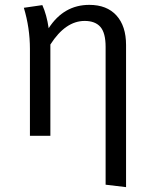

<svg xmlns="http://www.w3.org/2000/svg" viewBox="-20 -558 627 789"><path d="M347 -538Q419 -538 458.5 -494.5Q498 -451 498 -373V211L414 201V-365Q414 -423 392.5 -447.5Q371 -472 328 -472Q249 -472 187 -375V0H103V-357Q103 -443 78 -526L154 -537Q172 -497 180 -442Q242 -538 347 -538Z"/></svg>

Font: FiraGO Book
Style: Regular
Weight: 350
Designer: bBox Type
Foundry: bBox Type GmbH
Version: Version 1.001;PS 001.001;hotconv 1.0.88;makeotf.lib2.5.64775